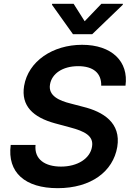

<svg xmlns="http://www.w3.org/2000/svg" viewBox="-20 -971 689 1002"><path d="M508.2 -523.8H634.9C652.3 -650.2 563.2 -737.2 408.4 -737.2C255.3 -737.2 127.5 -651.6 105.8 -522.7C88.8 -418.3 152.7 -358.7 267 -327.4L345.9 -306.1C421.5 -286.2 470.2 -261.7 460.2 -205.3C450.3 -143.1 384.2 -101.6 298.3 -101.6C216.3 -101.6 157.7 -138.5 165.5 -214.8H35.9C17 -70.3 111.5 11 280.9 11C455.3 11 570.3 -76 592 -204.2C612.9 -330.3 518.1 -388.1 413.7 -413.7L348.4 -430.8C290.8 -445 230.1 -470.5 241.1 -530.9C250.4 -585.9 305.8 -625.7 388.1 -625.7C466.6 -625.7 509.9 -589.5 508.2 -523.8ZM251.4 -946 360.8 -792.6H461.3L620.7 -946L621.4 -951H508.9L421.9 -860.1L364.3 -951H252.1Z"/></svg>

Font: Margiela Sans Semi Bold
Style: Italic
Weight: 600
Italic angle: -9.39999°
Designer: Stefan Endress, Andreas Faust
Version: Version 1.100;FEAKit 1.0